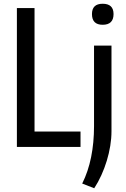

<svg xmlns="http://www.w3.org/2000/svg" viewBox="-20 -783 672 1023"><path d="M527 -651Q470 -651 470 -708Q470 -763 527 -763Q585 -763 585 -708Q585 -651 527 -651ZM418 195Q450 131 465.5 54Q481 -23 481 -111V-540H574V-84Q574 -46 567.5 -6Q561 34 549 73.5Q537 113 520 150.5Q503 188 482 220ZM70 -740H164V-82H409V0H70Z"/></svg>

Font: Encode Sans Compressed
Style: Medium
Weight: 500
Designer: Pablo Impallari, Andres Torresi
Foundry: Pablo Impallari, Andres Torresi
Version: Version 1.000; ttfautohint (v1.00) -l 8 -r 50 -G 200 -x 14 -